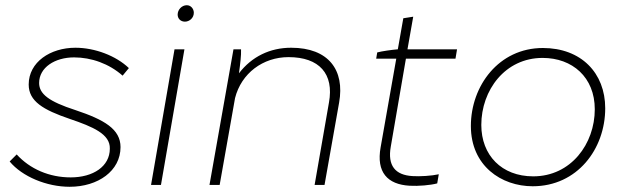

<svg xmlns="http://www.w3.org/2000/svg" viewBox="-20 -709 2401 736"><path d="M247 7C356 7 442 -54 442 -145C442 -214 380 -250 269 -287C167 -320 130 -349 130 -391C130 -450 190 -489 264 -489C330 -489 398 -465 450 -419L474 -448C425 -495 344 -526 269 -526C173 -526 90 -471 90 -385C90 -321 145 -288 248 -253C336 -223 403 -195 401 -139C401 -71 337 -29 251 -29C169 -29 95 -61 44 -117L17 -90C65 -32 159 7 247 7Z M559 0H597L687 -520H649ZM689 -626C706 -626 723 -640 723 -660C723 -675 712 -689 696 -689C677 -689 661 -672 661 -653C661 -638 672 -626 689 -626Z M783 0H822L881 -333C905 -428 988 -490 1086 -490C1204 -490 1261 -426 1241 -316L1186 0H1224L1280 -316C1302 -440 1240 -526 1096 -526C1015 -526 945 -492 896 -428C901 -465 905 -497 904 -520H875Z M1550 3C1584 5 1630 1 1656 -6L1662 -41C1636 -35 1589 -32 1561 -34C1495 -38 1465 -74 1478 -147L1536 -484H1726L1732 -520H1542L1564 -645L1526 -639L1505 -520C1481 -518 1445 -513 1426 -508L1422 -484H1499L1439 -144C1422 -49 1465 -2 1550 3Z M2022 5C2193 5 2300 -138 2300 -294C2300 -429 2208 -525 2061 -525C1892 -525 1785 -380 1785 -226C1785 -73 1902 5 2022 5ZM2024 -33C1903 -33 1825 -114 1825 -230C1825 -363 1916 -487 2060 -487C2174 -487 2260 -413 2260 -290C2260 -158 2169 -33 2024 -33Z"/></svg>

Font: Fixel Display 20240404 ExLight
Style: Italic
Weight: 200
Italic angle: -10°
Designer: AlfaBravo + MacPaw
Foundry: Kyrylo Tkachov, Marchela Mozhyna, Serhii Makarenko, Maria Weinstein, Zakhar Kryvoshyya
Version: Version 1.211;Glyphs 3.2 (3225)